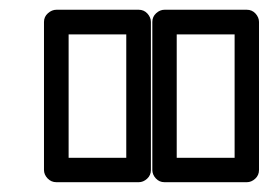

<svg xmlns="http://www.w3.org/2000/svg" viewBox="-20 -746 549 392"><path d="M69.8 -398.9V-701.2Q69.8 -711.9 77.9 -719Q85.9 -726.1 95.2 -726.1H263.2Q273.9 -726.1 281 -718.3Q288.1 -710.4 288.1 -701.2V-398.9Q288.1 -388.2 280.3 -381.1Q272.5 -374 263.2 -374H95.2Q84.5 -374 77.1 -381.8Q69.8 -389.6 69.8 -398.9ZM120.1 -423.8H237.8V-675.8H120.1ZM291 -398.9V-701.2Q291 -711.9 298.8 -719Q306.6 -726.1 315.9 -726.1H483.9Q494.6 -726.1 501.7 -718.3Q508.8 -710.4 508.8 -701.2V-398.9Q508.8 -388.2 501 -381.1Q493.2 -374 483.9 -374H315.9Q305.2 -374 298.1 -381.8Q291 -389.6 291 -398.9ZM340.8 -423.8H459V-675.8H340.8Z"/></svg>

Font: Trueno Black Outline
Style: Regular
Weight: 900
Width: 6
Designer: Julieta Ulanovsky
Foundry: Julieta Ulanovsky
Version: Version 3.001b | FøM Fix